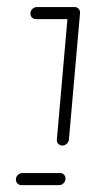

<svg xmlns="http://www.w3.org/2000/svg" viewBox="-20 -539 253 559"><path d="M68.5 -499.6Q68.5 -507.4 74.3 -513Q80 -518.5 87.8 -518.5H197Q203.7 -518.5 208.3 -514.1Q213 -509.6 213 -503Q213 -494.8 207.4 -489.1Q201.9 -483.3 194.1 -483.3H84.8Q77.8 -483.3 73.1 -488Q68.5 -492.6 68.5 -499.6ZM197 -518.1Q204.4 -518.1 209.1 -512.8Q213.7 -507.4 213 -500.4L180.7 -133Q180 -125.6 174.4 -120.4Q168.9 -115.2 161.9 -115.2Q154.4 -115.2 149.6 -120.4Q144.8 -125.6 145.6 -133L177.8 -500.4Q178.5 -507.8 184.1 -513Q189.6 -518.1 197 -518.1ZM26.3 -16.3Q26.3 -24.1 32 -29.6Q37.8 -35.2 45.6 -35.2H154.8Q161.9 -35.2 166.3 -30.6Q170.7 -25.9 170.7 -19.3Q170.7 -11.5 165.2 -5.7Q159.6 0 151.9 0H42.6Q35.6 0 30.9 -4.6Q26.3 -9.3 26.3 -16.3Z"/></svg>

Font: 26F Galaxy Sans Light
Style: Italic
Weight: 300
Italic angle: -5°
Designer: C₂₉H₂₅N₃O₅
Version: Version 1.200